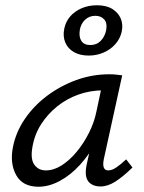

<svg xmlns="http://www.w3.org/2000/svg" viewBox="-20 -702 547 729"><path d="M126 7Q66 7 41.5 -37Q17 -81 29 -143Q40 -200 74 -250Q108 -300 158.5 -338Q209 -376 269.5 -398Q330 -420 395 -420Q411 -420 422.5 -418.5Q434 -417 444 -416L374 -97Q366 -55 391 -55Q405 -55 422 -66.5Q439 -78 459 -97L483 -66Q447 -31 418 -12.5Q389 6 361 6Q341 6 326.5 -3Q312 -12 307.5 -30Q303 -48 309 -77L346 -243L387 -277Q374 -218 347 -167Q320 -116 284 -76.5Q248 -37 207 -15Q166 7 126 7ZM154 -55Q184 -55 214 -74Q244 -93 271 -125.5Q298 -158 318 -198Q338 -238 346 -278L369 -386L407 -356Q399 -358 390 -358.5Q381 -359 373 -359Q323 -359 278 -343Q233 -327 197 -298Q161 -269 136 -230Q111 -191 103 -143Q95 -98 110.5 -76.5Q126 -55 154 -55ZM317 -491Q284 -491 261 -504Q238 -517 228 -540.5Q218 -564 224 -593Q229 -619 246 -639Q263 -659 289.5 -670.5Q316 -682 348 -682Q384 -682 406.5 -668Q429 -654 438.5 -631.5Q448 -609 442 -581Q436 -555 418 -534.5Q400 -514 373.5 -502.5Q347 -491 317 -491ZM323 -531Q347 -531 362.5 -547Q378 -563 383 -587Q388 -615 375.5 -628.5Q363 -642 342 -642Q319 -642 303 -627Q287 -612 283 -588Q279 -562 289 -546.5Q299 -531 323 -531Z"/></svg>

Font: Ysabeau Infant Medium
Style: Italic
Weight: 500
Italic angle: -12°
Designer: Christian Thalmann (Catharsis Fonts)
Version: Version 2.001;gftools[0.9.30]; featfreeze: ss01,ss02,lnum